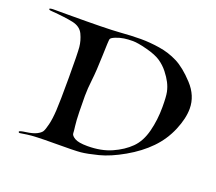

<svg xmlns="http://www.w3.org/2000/svg" viewBox="-130 -676 936 831"><g transform="rotate(20 338.5 -260.0)"><path d="M688.5 -329.1Q688.5 -284.2 665.3 -229Q642.1 -173.8 600.3 -130.9Q558.6 -87.9 498.3 -53.5Q438 -19 388.2 -6.3Q338.4 6.3 310.5 9Q282.7 11.7 189.5 11.7Q96.2 11.7 65.4 16.6Q34.7 21.5 33.2 21.5Q27.3 21.5 27.3 16.8Q27.3 12.2 57.9 8.1Q88.4 3.9 105 -4.6Q121.6 -13.2 127.2 -22.2Q132.8 -31.2 139.4 -57.9Q146 -84.5 148.4 -124.8Q150.9 -165 150.9 -276.6Q150.9 -388.2 148.2 -416.7Q145.5 -445.3 132.3 -473.4Q119.1 -501.5 82.8 -509.3Q46.4 -517.1 -18.1 -522Q-30.3 -522.5 -30.3 -527.3Q-30.3 -532.2 -3.4 -531.7H53.7Q232.9 -531.7 289.1 -536.1Q345.2 -540.5 387 -540.5Q428.7 -540.5 473.6 -533.4Q518.6 -526.4 558.3 -506.3Q598.1 -486.3 643.3 -437.5Q688.5 -388.7 688.5 -329.1ZM575.2 -295.9Q575.2 -343.8 570.8 -364.5Q566.4 -385.3 556.6 -404.3Q546.9 -423.3 529.8 -445.1Q512.7 -466.8 489.7 -482.4Q466.8 -498 423.3 -509.3Q379.9 -520.5 357.7 -520.5Q335.4 -520.5 317.1 -517.8Q298.8 -515.1 280 -507.6Q261.2 -500 259.3 -493.2Q257.3 -486.3 255.4 -415.5Q253.4 -344.7 248.3 -301.8Q243.2 -258.8 243.2 -226.8Q243.2 -194.8 244.1 -153.3Q245.1 -111.8 248 -89.6Q251 -67.4 251.2 -56.9Q251.5 -46.4 268.8 -36.1Q286.1 -25.9 327.6 -25.9Q390.6 -25.9 438 -46.9Q485.4 -67.9 516.6 -98.9Q547.9 -129.9 561.5 -182.9Q575.2 -235.8 575.2 -295.9Z"/></g></svg>

Font: Eadui
Style: Medium
Weight: 500
Designer: Peter S. Baker
Version: Version 1.1